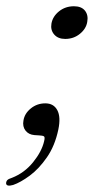

<svg xmlns="http://www.w3.org/2000/svg" viewBox="-50 -433 334 614"><path d="M60 -1Q41.5 -2.5 31.5 -15.5Q21.5 -28.5 25 -47.5Q28.5 -70 48.5 -86.2Q68.5 -102.5 95 -102.5Q121.5 -102.5 133.2 -80.8Q145 -59 136.5 -18.5Q125.5 33.5 100 70.2Q74.5 107 45 128.8Q15.5 150.5 -8 158.5Q-29.5 164.5 -30.5 153.5Q-30.5 147.5 -26.8 143.2Q-23 139 -11.5 135.5Q28 120 55.8 85.8Q83.5 51.5 91 19Q94.5 5.5 90.5 3Q86.5 0.5 75.5 0ZM158.5 -308.5Q135.5 -308.5 123.2 -322.8Q111 -337 114.5 -357.5Q118.5 -380.5 138.8 -396.8Q159 -413 186.5 -413Q210.5 -413 221.8 -398.8Q233 -384.5 229 -363Q225.5 -341 205.5 -324.8Q185.5 -308.5 158.5 -308.5Z"/></svg>

Font: Fraunces 9pt Light
Style: Italic
Weight: 300
Italic angle: -16°
Version: Version 1.000;[0bf87f6ff]